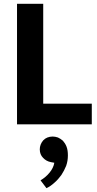

<svg xmlns="http://www.w3.org/2000/svg" viewBox="-20 -650 508 1004"><path d="M69 0V-630H206V-108H460V0ZM264 201 247 198C230 195 216 187 205 175C194 164 188 149 188 131C188 114 194 98 206 84C218 71 235 64 256 64C265 64 274 66 283 69C292 73 301 79 309 86C316 94 323 104 328 117C333 130 335 145 335 163C335 182 332 200 326 217C319 234 311 250 301 265C290 280 278 294 265 305C252 317 238 327 223 334L192 293C209 283 225 270 239 253C252 237 261 220 264 201Z"/></svg>

Font: Holmes&Hills Bold
Style: Bold
Weight: 500
Designer: Noopur Datye, Girish Dalvi, Yashodeep Gholap, Pallavi Karambelkar
Foundry: Ek Type
Version: ""